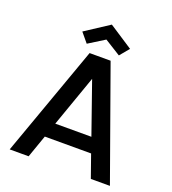

<svg xmlns="http://www.w3.org/2000/svg" viewBox="-158 -1017 1014 1134"><g transform="rotate(20 348.5 -449.5)"><path d="M494 -142H203L153 0H34L283 -696H415L664 0H544ZM349 -558 235 -235H462ZM499 -801 450 -742 349 -805 248 -742 199 -801 349 -899Z"/></g></svg>

Font: SVN-Poppins Medium
Style: Regular
Weight: 500
Designer: Ninad Kale (Devanagari), Jonny Pinhorn (Latin)
Foundry: Indian Type Foundry
Version: Version 3.002 2017; ttfautohint (v1.8.3)